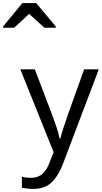

<svg xmlns="http://www.w3.org/2000/svg" viewBox="-131 -986 661 1246"><path d="M1 -536H95L211 -231Q226 -191 238 -154.5Q250 -118 256 -85H260Q266 -110 279 -150.5Q292 -191 306 -232L415 -536H510L279 74Q251 150 206.5 195Q162 240 84 240Q60 240 42 237.5Q24 235 11 232V162Q22 164 37.5 166Q53 168 70 168Q116 168 144.5 142Q173 116 189 73L217 2ZM-111 -806V-814L14 -966H104L231 -814V-806H157L58 -896L-39 -806Z"/></svg>

Font: Noto Sans Tifinagh Azawagh
Style: Regular
Weight: 400
Designer: JamraPatel
Foundry: JamraPatel LLC
Version: Version 2.006; ttfautohint (v1.8.4.7-5d5b)